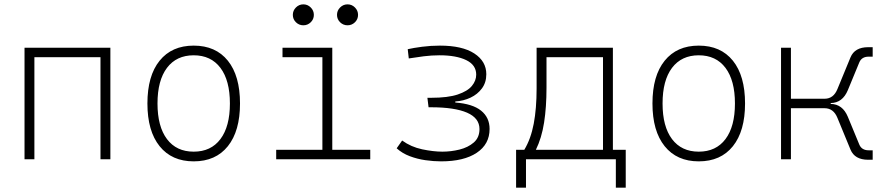

<svg xmlns="http://www.w3.org/2000/svg" viewBox="-20 -739 4142 891"><path d="M446.3 0V-473.6H139.6V0H93.8V-517.6H492.2V0Z M878.9 9.8Q777.3 9.8 720.7 -60.5Q664.1 -130.9 664.1 -258.8Q664.1 -387.2 720.7 -457.3Q777.3 -527.3 878.9 -527.3Q981 -527.3 1037.4 -457.3Q1093.8 -387.2 1093.8 -258.8Q1093.8 -130.9 1037.4 -60.5Q981 9.8 878.9 9.8ZM878.9 -35.2Q959 -35.2 1002.9 -93.5Q1046.9 -151.9 1046.9 -258.8Q1046.9 -365.7 1002.9 -424.1Q959 -482.4 878.9 -482.4Q798.8 -482.4 754.9 -424.1Q710.9 -365.7 710.9 -258.8Q710.9 -151.9 754.9 -93.5Q798.8 -35.2 878.9 -35.2Z M1261.7 0V-43.9H1476.1V-473.6H1291V-517.6H1522V-43.9H1698.2V0ZM1387.7 -621.6Q1367.7 -621.6 1353.3 -635.7Q1338.9 -649.9 1338.9 -669.9Q1338.9 -689.9 1353.3 -704.3Q1367.7 -718.8 1387.7 -718.8Q1407.7 -718.8 1422.1 -704.3Q1436.5 -689.9 1436.5 -669.9Q1436.5 -649.9 1422.1 -635.7Q1407.7 -621.6 1387.7 -621.6ZM1592.8 -621.6Q1572.8 -621.6 1558.3 -635.7Q1543.9 -649.9 1543.9 -669.9Q1543.9 -689.9 1558.3 -704.3Q1572.8 -718.8 1592.8 -718.8Q1612.8 -718.8 1627.2 -704.3Q1641.6 -689.9 1641.6 -669.9Q1641.6 -649.9 1627.2 -635.7Q1612.8 -621.6 1592.8 -621.6Z M2026.9 9.8Q1992.2 9.8 1954.3 4.4Q1916.5 -1 1881.6 -14.2Q1846.7 -27.3 1820.8 -50.8L1846.2 -86.9Q1887.2 -57.1 1939.2 -46.1Q1991.2 -35.2 2033.2 -35.2Q2072.8 -35.2 2112.3 -44.9Q2151.9 -54.7 2178.5 -77.6Q2205.1 -100.6 2205.1 -140.1Q2205.1 -190.9 2147.5 -216.1Q2089.8 -241.2 1979.5 -241.2H1968.8L1963.4 -285.2H1981Q2058.6 -285.2 2104.2 -300.5Q2149.9 -315.9 2169.9 -340.3Q2189.9 -364.7 2189.9 -392.6Q2189.9 -437.5 2143.6 -460Q2097.2 -482.4 2020 -482.4Q1982.9 -482.4 1946.5 -477.8Q1910.2 -473.1 1877 -467.8L1872.1 -510.7Q1897.9 -516.6 1938.5 -522Q1979 -527.3 2021.5 -527.3Q2125 -527.3 2180.9 -491Q2236.8 -454.6 2236.8 -394.5Q2236.8 -356.4 2216.6 -328.9Q2196.3 -301.3 2163.6 -285.9Q2130.9 -270.5 2092.8 -268.1V-263.2Q2172.9 -257.3 2212.4 -225.6Q2252 -193.8 2252 -140.6Q2252 -69.8 2192.4 -30Q2132.8 9.8 2026.9 9.8Z M2375 131.8V-43.9H2413.1Q2443.4 -94.2 2456.8 -164.6Q2470.2 -234.9 2470.2 -329.1V-517.6H2824.2V-43.9H2883.8V131.8H2837.9V0H2420.9V131.8ZM2778.3 -43.9V-473.6H2516.1V-332.5Q2516.1 -241.7 2504.9 -170.2Q2493.7 -98.6 2466.8 -43.9Z M3222.7 9.8Q3121.1 9.8 3064.5 -60.5Q3007.8 -130.9 3007.8 -258.8Q3007.8 -387.2 3064.5 -457.3Q3121.1 -527.3 3222.7 -527.3Q3324.7 -527.3 3381.1 -457.3Q3437.5 -387.2 3437.5 -258.8Q3437.5 -130.9 3381.1 -60.5Q3324.7 9.8 3222.7 9.8ZM3222.7 -35.2Q3302.7 -35.2 3346.7 -93.5Q3390.6 -151.9 3390.6 -258.8Q3390.6 -365.7 3346.7 -424.1Q3302.7 -482.4 3222.7 -482.4Q3142.6 -482.4 3098.6 -424.1Q3054.7 -365.7 3054.7 -258.8Q3054.7 -151.9 3098.6 -93.5Q3142.6 -35.2 3222.7 -35.2Z M3604.5 0V-517.6H3650.4V-280.8H3806.6Q3848.1 -280.8 3866.2 -325.7L3926.8 -472.7Q3946.3 -520 4008.8 -520H4029.8V-476.1H4011.2Q3979 -476.1 3967.8 -449.7L3914.6 -320.8Q3890.1 -261.7 3835 -260.7V-256.8Q3890.1 -255.9 3914.6 -196.8L3967.8 -67.9Q3979 -41.5 4011.2 -41.5H4029.8V2.4H4008.8Q3946.3 2.4 3926.8 -44.9L3866.2 -191.9Q3848.1 -236.8 3806.6 -236.8H3650.4V0Z"/></svg>

Font: Cascadia Code NF ExtraLight
Style: Regular
Weight: 200
Monospace: yes
Designer: Aaron Bell
Foundry: Saja Typeworks
Version: Version 2404.023; ttfautohint (v1.8.4)